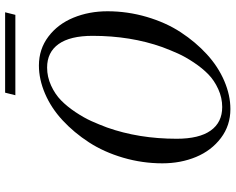

<svg xmlns="http://www.w3.org/2000/svg" viewBox="-105 -797 920 750"><g transform="rotate(-90 355.0 -422.0)"><path d="M188 -192Q188 -104 220 -59Q252 -14 312 -14Q348 -14 382 -29.5Q416 -45 440 -68.5Q464 -92 486 -125Q508 -158 521 -187Q534 -216 546 -248Q590 -372 590 -520Q590 -608 558 -653Q526 -698 466 -698Q430 -698 396 -682.5Q362 -667 338 -643.5Q314 -620 292 -587Q270 -554 257 -525Q244 -496 232 -464Q188 -340 188 -192ZM92 -248Q92 -326 114 -401Q136 -476 174 -534.5Q212 -593 260 -637.5Q308 -682 364 -706Q420 -730 474 -730Q538 -730 587 -693Q636 -656 661 -595Q686 -534 686 -462Q686 -384 664 -309Q642 -234 604 -176Q566 -118 518 -74Q470 -30 414 -6Q358 18 304 18Q240 18 191 -19Q142 -56 117 -116Q92 -176 92 -248ZM358 -822 368 -862H682L672 -822Z"/></g></svg>

Font: Old Standard TT
Style: Italic
Weight: 400
Italic angle: -15.2°
Designer: Alexey Kryukov <alexios@thessalonica.org.ru>
Version: Version 2.2